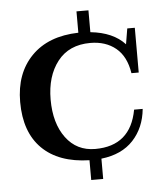

<svg xmlns="http://www.w3.org/2000/svg" viewBox="-49 -605 626 735"><g transform="rotate(-5 264.0 -238.0)"><path d="M318 8V86H272V10Q154 7 90.5 -56Q27 -119 27 -235Q27 -345 91.5 -411Q156 -477 272 -480V-562H318V-478Q405 -469 450 -420L460 -480H489V-308H461Q451 -373 412 -405Q373 -437 314 -437Q232 -437 188 -380.5Q144 -324 144 -234Q144 -143 185.5 -87Q227 -31 298 -31Q434 -31 459 -168H492Q485 -96 441 -48.5Q397 -1 318 8Z"/></g></svg>

Font: Taviraj Medium
Style: Regular
Weight: 500
Designer: Katatrad Team
Foundry: CadsonDemak
Version: Version 1.001